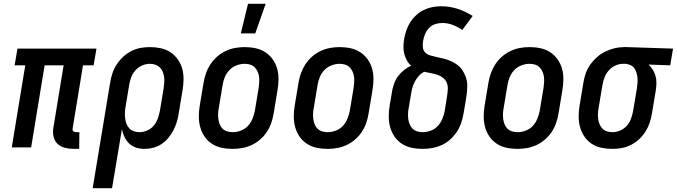

<svg xmlns="http://www.w3.org/2000/svg" viewBox="-20 -776 3564 1011"><path d="M367 8Q343 8 320.5 2Q298 -4 282.5 -19Q267 -34 262 -56.5Q257 -79 261 -103L315 -432H215L144 0H42L113 -432H57L72 -520H488L473 -432H417L363 -103Q362 -98 362 -93.5Q362 -89 365 -86Q368 -83 372.5 -81.5Q377 -80 382 -80H398L397 8Z M468 215 560 -341Q564 -366 572 -390Q580 -414 594.5 -436.5Q609 -459 628.5 -477Q648 -495 671.5 -507Q695 -519 719.5 -523.5Q744 -528 769 -528Q798 -528 826.5 -522Q855 -516 877.5 -501Q900 -486 916 -463.5Q932 -441 939.5 -414Q947 -387 946.5 -357.5Q946 -328 941 -299L921 -179Q918 -156 911 -133.5Q904 -111 893 -90Q882 -69 866.5 -50Q851 -31 830.5 -17.5Q810 -4 787 2Q764 8 742 8Q719 8 697.5 1.5Q676 -5 660.5 -20Q645 -35 635.5 -54.5Q626 -74 622 -96L570 215ZM715 -80Q735 -80 755.5 -89Q776 -98 790 -115Q804 -132 811 -152.5Q818 -173 822 -193L842 -313Q844 -328 845 -343Q846 -358 844 -372Q842 -386 836.5 -399Q831 -412 821 -421.5Q811 -431 797.5 -435.5Q784 -440 769 -440Q748 -440 727.5 -431Q707 -422 692.5 -405Q678 -388 670.5 -368Q663 -348 660 -327L642 -219Q639 -203 638 -187Q637 -171 638.5 -156Q640 -141 645 -126.5Q650 -112 660 -101Q670 -90 684.5 -85Q699 -80 715 -80Z M1205 8Q1175 8 1147 2Q1119 -4 1096 -19Q1073 -34 1057.5 -56.5Q1042 -79 1034.5 -106Q1027 -133 1027 -162.5Q1027 -192 1032 -221L1052 -341Q1056 -366 1065 -391Q1074 -416 1088.5 -438Q1103 -460 1123.5 -478Q1144 -496 1168.5 -507.5Q1193 -519 1218 -523.5Q1243 -528 1268 -528Q1298 -528 1326 -522Q1354 -516 1377 -501Q1400 -486 1416 -463.5Q1432 -441 1439.5 -414Q1447 -387 1446.5 -357.5Q1446 -328 1441 -299L1421 -179Q1417 -154 1408.5 -129Q1400 -104 1385.5 -82Q1371 -60 1350.5 -42Q1330 -24 1305.5 -12.5Q1281 -1 1255.5 3.5Q1230 8 1205 8ZM1206 -80Q1227 -80 1249 -88.5Q1271 -97 1286 -113.5Q1301 -130 1309.5 -151Q1318 -172 1322 -193L1342 -313Q1344 -328 1345 -343Q1346 -358 1344 -372.5Q1342 -387 1336 -400Q1330 -413 1320 -422.5Q1310 -432 1296.5 -436Q1283 -440 1268 -440Q1247 -440 1225 -431.5Q1203 -423 1187.5 -406.5Q1172 -390 1163.5 -369Q1155 -348 1152 -327L1132 -207Q1129 -192 1128.5 -177Q1128 -162 1130 -147.5Q1132 -133 1137.5 -120Q1143 -107 1153 -97.5Q1163 -88 1177 -84Q1191 -80 1206 -80ZM1248 -600 1286 -756H1379L1324 -600Z M1705 8Q1675 8 1647 2Q1619 -4 1596 -19Q1573 -34 1557.5 -56.5Q1542 -79 1534.5 -106Q1527 -133 1527 -162.5Q1527 -192 1532 -221L1552 -341Q1556 -366 1565 -391Q1574 -416 1588.5 -438Q1603 -460 1623.5 -478Q1644 -496 1668.5 -507.5Q1693 -519 1718 -523.5Q1743 -528 1768 -528Q1798 -528 1826 -522Q1854 -516 1877 -501Q1900 -486 1916 -463.5Q1932 -441 1939.5 -414Q1947 -387 1946.5 -357.5Q1946 -328 1941 -299L1921 -179Q1917 -154 1908.5 -129Q1900 -104 1885.5 -82Q1871 -60 1850.5 -42Q1830 -24 1805.5 -12.5Q1781 -1 1755.5 3.5Q1730 8 1705 8ZM1706 -80Q1727 -80 1749 -88.5Q1771 -97 1786 -113.5Q1801 -130 1809.5 -151Q1818 -172 1822 -193L1842 -313Q1844 -328 1845 -343Q1846 -358 1844 -372.5Q1842 -387 1836 -400Q1830 -413 1820 -422.5Q1810 -432 1796.5 -436Q1783 -440 1768 -440Q1747 -440 1725 -431.5Q1703 -423 1687.5 -406.5Q1672 -390 1663.5 -369Q1655 -348 1652 -327L1632 -207Q1629 -192 1628.5 -177Q1628 -162 1630 -147.5Q1632 -133 1637.5 -120Q1643 -107 1653 -97.5Q1663 -88 1677 -84Q1691 -80 1706 -80Z M2205 8Q2175 8 2147 2Q2119 -4 2096 -19Q2073 -34 2057.5 -56.5Q2042 -79 2034.5 -106Q2027 -133 2027 -162.5Q2027 -192 2032 -221L2045 -298Q2049 -319 2056.5 -339Q2064 -359 2077 -376Q2090 -393 2107.5 -407Q2125 -421 2145 -430Q2131 -442 2122 -458.5Q2113 -475 2108.5 -493.5Q2104 -512 2104.5 -531.5Q2105 -551 2108 -571Q2112 -593 2119.5 -615.5Q2127 -638 2140 -658.5Q2153 -679 2171.5 -696Q2190 -713 2211.5 -723.5Q2233 -734 2256.5 -738.5Q2280 -743 2303 -743Q2349 -743 2391 -729Q2433 -715 2469 -692L2414 -618Q2392 -634 2365 -644.5Q2338 -655 2309 -655Q2290 -655 2271.5 -649Q2253 -643 2239.5 -629Q2226 -615 2218.5 -597Q2211 -579 2208 -561Q2205 -544 2206.5 -527.5Q2208 -511 2218.5 -500Q2229 -489 2244.5 -484.5Q2260 -480 2275.5 -476.5Q2291 -473 2307 -469.5Q2323 -466 2337.5 -461Q2352 -456 2366 -448.5Q2380 -441 2392 -431.5Q2404 -422 2412.5 -409.5Q2421 -397 2427.5 -383Q2434 -369 2437.5 -353.5Q2441 -338 2440.5 -321.5Q2440 -305 2438.5 -288.5Q2437 -272 2434 -255L2421 -179Q2417 -154 2408.5 -129Q2400 -104 2385.5 -82Q2371 -60 2350.5 -41.5Q2330 -23 2305.5 -12Q2281 -1 2255.5 3.5Q2230 8 2205 8ZM2205 -80Q2227 -80 2248.5 -88Q2270 -96 2285.5 -113Q2301 -130 2309.5 -151Q2318 -172 2322 -193L2334 -270Q2337 -288 2338 -306.5Q2339 -325 2332.5 -340.5Q2326 -356 2312.5 -366.5Q2299 -377 2282.5 -382.5Q2266 -388 2248.5 -391Q2231 -394 2214 -398Q2198 -390 2186 -377Q2174 -364 2165.5 -348.5Q2157 -333 2152 -316.5Q2147 -300 2145 -284L2132 -207Q2129 -192 2128.5 -177Q2128 -162 2130 -148Q2132 -134 2137.5 -121Q2143 -108 2152.5 -98.5Q2162 -89 2176 -84.5Q2190 -80 2205 -80Z M2705 8Q2675 8 2647 2Q2619 -4 2596 -19Q2573 -34 2557.5 -56.5Q2542 -79 2534.5 -106Q2527 -133 2527 -162.5Q2527 -192 2532 -221L2552 -341Q2556 -366 2565 -391Q2574 -416 2588.5 -438Q2603 -460 2623.5 -478Q2644 -496 2668.5 -507.5Q2693 -519 2718 -523.5Q2743 -528 2768 -528Q2798 -528 2826 -522Q2854 -516 2877 -501Q2900 -486 2916 -463.5Q2932 -441 2939.5 -414Q2947 -387 2946.5 -357.5Q2946 -328 2941 -299L2921 -179Q2917 -154 2908.5 -129Q2900 -104 2885.5 -82Q2871 -60 2850.5 -42Q2830 -24 2805.5 -12.5Q2781 -1 2755.5 3.5Q2730 8 2705 8ZM2706 -80Q2727 -80 2749 -88.5Q2771 -97 2786 -113.5Q2801 -130 2809.5 -151Q2818 -172 2822 -193L2842 -313Q2844 -328 2845 -343Q2846 -358 2844 -372.5Q2842 -387 2836 -400Q2830 -413 2820 -422.5Q2810 -432 2796.5 -436Q2783 -440 2768 -440Q2747 -440 2725 -431.5Q2703 -423 2687.5 -406.5Q2672 -390 2663.5 -369Q2655 -348 2652 -327L2632 -207Q2629 -192 2628.5 -177Q2628 -162 2630 -147.5Q2632 -133 2637.5 -120Q2643 -107 2653 -97.5Q2663 -88 2677 -84Q2691 -80 2706 -80Z M3204 8Q3175 8 3146.5 2Q3118 -4 3095.5 -19Q3073 -34 3057.5 -56.5Q3042 -79 3034.5 -106Q3027 -133 3027 -162.5Q3027 -192 3032 -221L3052 -341Q3056 -366 3064.5 -390.5Q3073 -415 3088.5 -436.5Q3104 -458 3124 -475.5Q3144 -493 3167.5 -504.5Q3191 -516 3216 -522Q3241 -528 3266 -528H3281L3524 -520L3509 -432L3395 -436Q3408 -424 3417.5 -408.5Q3427 -393 3432 -375Q3437 -357 3436.5 -337.5Q3436 -318 3433 -299L3413 -179Q3409 -154 3401 -130Q3393 -106 3379 -83.5Q3365 -61 3345.5 -43Q3326 -25 3302.5 -13Q3279 -1 3254 3.5Q3229 8 3204 8ZM3205 -80Q3226 -80 3246.5 -89Q3267 -98 3281.5 -115Q3296 -132 3303 -152Q3310 -172 3314 -193L3334 -313Q3336 -327 3337 -341Q3338 -355 3336.5 -368.5Q3335 -382 3331 -394.5Q3327 -407 3319.5 -417.5Q3312 -428 3299 -433.5Q3286 -439 3274 -440H3260Q3240 -440 3219.5 -430.5Q3199 -421 3185 -404.5Q3171 -388 3163 -367.5Q3155 -347 3152 -327L3132 -207Q3129 -192 3128.5 -177Q3128 -162 3130 -148Q3132 -134 3137.5 -121Q3143 -108 3152.5 -98.5Q3162 -89 3176 -84.5Q3190 -80 3205 -80Z"/></svg>

Font: Iosevka Curly Semibold
Style: Italic
Weight: 600
Italic angle: -9°
Monospace: yes
Designer: Belleve Invis
Foundry: Belleve Invis
Version: Version 22.1.2; ttfautohint (v1.8.4)